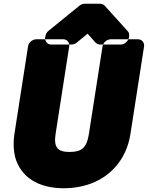

<svg xmlns="http://www.w3.org/2000/svg" viewBox="-20 -958 790 1026"><path d="M352 -146C288 -146 266 -170 277 -242L350 -711C352 -727 342 -748 319 -748H173C157 -748 134 -734 130 -711L57 -242C50 -197 52 -155 61 -118C91 -12 183 48 322 48C364 48 406 42 445 30C561 -5 655 -99 677 -242L750 -711C752 -727 741 -748 718 -748H571C555 -748 532 -734 528 -711L455 -242C444 -169 417 -146 352 -146ZM670 -764 669 -758C665 -735 642 -720 626 -720H514C504 -720 495 -726 490 -731L448 -778L391 -731C383 -724 370 -720 363 -720H253C230 -720 219 -742 221 -758L223 -766C225 -777 231 -787 239 -793L405 -928C413 -934 423 -938 432 -938H514C524 -938 535 -933 539 -928L663 -791C670 -784 671 -773 670 -764Z"/></svg>

Font: Asimov Print
Style: EIt
Weight: 500
Designer: Google
Version: Version 2.000980; 2014